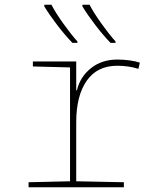

<svg xmlns="http://www.w3.org/2000/svg" viewBox="-20 -786 640 806"><path d="M100 -21 274 -25V-503L118 -507V-528H300V-407H303Q316 -463 361.5 -499.5Q407 -536 473 -536Q498 -536 524 -532.5Q550 -529 567 -523L561 -497Q520 -510 472 -510Q388 -510 344 -447Q300 -384 300 -273V-25L500 -21V0H100ZM166 -759V-766H196Q213 -733 245.5 -687.5Q278 -642 305 -612V-606H284Q253 -638 220.5 -680.5Q188 -723 166 -759ZM326 -759V-766H356Q373 -733 405.5 -687.5Q438 -642 465 -612V-606H444Q413 -638 380.5 -680.5Q348 -723 326 -759Z"/></svg>

Font: Noto Sans Mono UI Thin
Style: Regular
Weight: 250
Monospace: yes
Designer: Monotype Design team
Foundry: Monotype Imaging Inc.
Version: Version 1.000